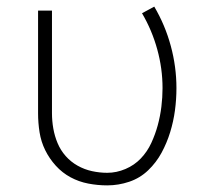

<svg xmlns="http://www.w3.org/2000/svg" viewBox="-20 -552 640 580"><path d="M304 8Q275 8 246.5 2.5Q218 -3 193 -16.5Q168 -30 148.5 -51.5Q129 -73 116.5 -98.5Q104 -124 99.5 -152.5Q95 -181 95 -210V-520H137V-210Q137 -187 141 -164Q145 -141 154 -119.5Q163 -98 178.5 -80.5Q194 -63 214.5 -51.5Q235 -40 258 -35Q281 -30 304 -30Q332 -30 359 -41.5Q386 -53 405.5 -73.5Q425 -94 437 -120Q449 -146 456.5 -173.5Q464 -201 467.5 -229.5Q471 -258 471 -286Q471 -345 455 -403Q439 -461 409 -512L446 -532Q479 -476 496 -413Q513 -350 513 -286Q513 -252 508.5 -218.5Q504 -185 494 -152.5Q484 -120 468 -90.5Q452 -61 427.5 -37.5Q403 -14 370.5 -3Q338 8 304 8Z"/></svg>

Font: Iosevka Extralight Extended
Style: Regular
Weight: 200
Width: 7
Monospace: yes
Designer: Belleve Invis
Foundry: Belleve Invis
Version: Version 32.5.0; ttfautohint (v1.8.4)